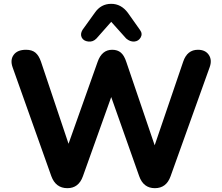

<svg xmlns="http://www.w3.org/2000/svg" viewBox="-20 -974 1160 1003"><path d="M561 -860 484 -773Q466 -754 441 -757Q416 -760 407 -778Q398 -796 411 -818L475 -907Q507 -954 561 -954Q613 -954 648 -907L711 -818Q726 -798 715 -778.5Q704 -759 682 -757Q660 -755 639 -773ZM332 9Q271 9 248 -54L46 -622Q32 -661 51.5 -687.5Q71 -714 116 -714Q147 -714 165 -699Q183 -684 194 -652L338 -223L490 -651Q512 -714 566 -714Q594 -714 611.5 -699Q629 -684 640 -650L788 -215L937 -652Q958 -714 1014 -714Q1053 -714 1071 -687Q1089 -660 1075 -622L871 -53Q849 9 789 9Q729 9 707 -54L561 -467L413 -53Q391 9 332 9Z"/></svg>

Font: Nunito ExtraBold
Style: Regular
Weight: 800
Designer: Vernon Adams
Foundry: Vernon Adams
Version: Version 3.602